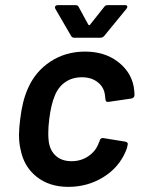

<svg xmlns="http://www.w3.org/2000/svg" viewBox="-20 -720 555 748"><path d="M60 -138Q54 -164 54 -194Q54 -220 59 -258Q67 -327 89 -376Q118 -442 177 -480.5Q236 -519 311 -519Q387 -519 438.5 -480Q490 -441 501 -382Q504 -363 504 -350Q504 -344 500.5 -340.5Q497 -337 491 -336L402 -323H400Q391 -323 391 -333Q390 -336 390 -341Q390 -345 388 -355Q383 -383 359 -401Q335 -419 299 -419Q261 -419 233.5 -399.5Q206 -380 193 -346Q179 -313 172 -257Q168 -226 168 -199Q168 -184 170 -168Q175 -133 198 -112.5Q221 -92 259 -92Q296 -92 325 -112Q354 -132 365 -164Q366 -166 366.5 -167Q367 -168 368 -169V-172Q372 -184 383 -182L469 -168Q474 -167 476.5 -163.5Q479 -160 477 -154Q475 -142 470 -131Q443 -67 382 -29.5Q321 8 246 8Q172 8 122.5 -31.5Q73 -71 60 -138ZM194 -691Q194 -695 197 -697.5Q200 -700 205 -700H274Q284 -700 287 -692L324 -624Q326 -622 328 -622Q330 -622 331 -624L385 -692Q390 -700 399 -700H467Q476 -700 476 -694Q476 -689 472 -685L386 -580Q380 -573 371 -573H269Q261 -573 257 -580L196 -685Q194 -689 194 -691Z"/></svg>

Font: Barlow SemiBold
Style: Italic
Weight: 600
Italic angle: -7°
Designer: Jeremy Tribby
Foundry: Tribby Type
Version: Version 1.408